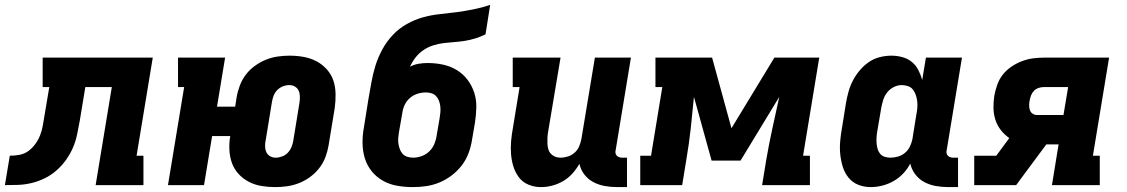

<svg xmlns="http://www.w3.org/2000/svg" viewBox="-76 -755 4596 783"><path d="M-56 0 -36 -120Q-17 -120 3 -123.5Q23 -127 39.5 -139Q56 -151 68.5 -168.5Q81 -186 88 -204.5Q95 -223 98.5 -242.5Q102 -262 105 -281L125 -400H98V-520H547L481 -120H509V0H314L380 -400H272L249 -261Q244 -234 238.5 -207Q233 -180 222 -154Q211 -128 194 -104Q177 -80 155 -60.5Q133 -41 106.5 -28Q80 -15 52.5 -8.5Q25 -2 -2 -1Q-29 0 -56 0Z M1046 8Q1018 8 990.5 3.5Q963 -1 939 -13.5Q915 -26 897 -45.5Q879 -65 870 -90Q861 -115 859.5 -143.5Q858 -172 863 -200H789L756 0H609L675 -400H650V-520H842L809 -320H883L889 -358Q893 -382 902 -406Q911 -430 926.5 -450.5Q942 -471 963.5 -486.5Q985 -502 1008.5 -511.5Q1032 -521 1056.5 -524.5Q1081 -528 1105 -528Q1134 -528 1162 -523Q1190 -518 1214 -505.5Q1238 -493 1256.5 -472.5Q1275 -452 1283.5 -426.5Q1292 -401 1292.5 -372Q1293 -343 1289 -314L1264 -162Q1260 -138 1251 -114Q1242 -90 1226 -69.5Q1210 -49 1189 -33.5Q1168 -18 1144 -8.5Q1120 1 1095.5 4.5Q1071 8 1046 8ZM1048 -112Q1061 -112 1074.5 -117Q1088 -122 1097.5 -132Q1107 -142 1112.5 -155Q1118 -168 1120 -181L1145 -334Q1147 -347 1147 -360Q1147 -373 1142.5 -384Q1138 -395 1127.5 -401.5Q1117 -408 1104 -408Q1091 -408 1078 -403Q1065 -398 1055 -388Q1045 -378 1040 -365Q1035 -352 1033 -339L1008 -186Q1005 -173 1005 -160Q1005 -147 1009.5 -136Q1014 -125 1024.5 -118.5Q1035 -112 1048 -112Z M1607 8Q1575 8 1543.5 2.5Q1512 -3 1485.5 -18Q1459 -33 1440 -56.5Q1421 -80 1412 -109Q1403 -138 1402.5 -170.5Q1402 -203 1408 -235L1427 -354Q1433 -387 1439 -421Q1445 -455 1455.5 -488.5Q1466 -522 1483.5 -554Q1501 -586 1526 -612.5Q1551 -639 1583 -657Q1615 -675 1649.5 -684.5Q1684 -694 1718.5 -697.5Q1753 -701 1787 -705.5Q1821 -710 1855.5 -717Q1890 -724 1923 -735L1904 -615Q1884 -605 1863 -598.5Q1842 -592 1820.5 -588.5Q1799 -585 1777.5 -583.5Q1756 -582 1735 -579.5Q1714 -577 1692.5 -570.5Q1671 -564 1652 -551.5Q1633 -539 1619 -521Q1605 -503 1596 -483Q1613 -492 1631.5 -495Q1650 -498 1668 -498Q1700 -498 1730.5 -491.5Q1761 -485 1786.5 -469.5Q1812 -454 1830 -430.5Q1848 -407 1857.5 -378.5Q1867 -350 1866.5 -318.5Q1866 -287 1861 -255L1849 -185Q1845 -158 1835 -131Q1825 -104 1807.5 -81Q1790 -58 1766.5 -40Q1743 -22 1716.5 -11Q1690 0 1662.5 4Q1635 8 1607 8ZM1609 -112Q1626 -112 1644 -118.5Q1662 -125 1675.5 -138.5Q1689 -152 1696 -169.5Q1703 -187 1705 -204L1717 -274Q1719 -286 1720 -298Q1721 -310 1719.5 -322Q1718 -334 1714 -344.5Q1710 -355 1702.5 -363Q1695 -371 1684 -374.5Q1673 -378 1661 -378Q1644 -378 1627.5 -373Q1611 -368 1597 -356.5Q1583 -345 1575 -328.5Q1567 -312 1565 -296L1551 -216Q1549 -204 1548 -191.5Q1547 -179 1549 -167.5Q1551 -156 1555 -145.5Q1559 -135 1566.5 -127Q1574 -119 1585.5 -115.5Q1597 -112 1609 -112Z M2130 8Q2103 8 2079 -2Q2055 -12 2040 -32Q2025 -52 2017.5 -76.5Q2010 -101 2008 -127.5Q2006 -154 2008.5 -181Q2011 -208 2016 -235L2043 -400H2015V-520H2210L2159 -216Q2157 -204 2156.5 -192.5Q2156 -181 2156.5 -169.5Q2157 -158 2160 -147Q2163 -136 2170.5 -128Q2178 -120 2188 -116Q2198 -112 2210 -112Q2225 -112 2240.5 -117Q2256 -122 2268 -133Q2280 -144 2286 -158.5Q2292 -173 2295 -188L2350 -520H2497L2435 -144Q2433 -137 2434 -131Q2435 -125 2439 -120.5Q2443 -116 2449 -114Q2455 -112 2461 -112H2481V8H2441Q2415 8 2390 3.5Q2365 -1 2343.5 -12.5Q2322 -24 2307 -43.5Q2292 -63 2287 -87Q2275 -66 2258.5 -47.5Q2242 -29 2220.5 -16.5Q2199 -4 2176 2Q2153 8 2130 8Z M2535 0V-120H2579L2625 -400H2597V-520H2828L2907 -232L3082 -520H3265L3199 -120H3227V0H3032L3049 -104Q3060 -168 3074 -232Q3088 -296 3102 -360L2944 -100H2826L2754 -360Q2748 -296 2741 -232Q2734 -168 2723 -104L2706 0Z M3475 8Q3448 8 3424 -1.5Q3400 -11 3384 -31Q3368 -51 3360.5 -76Q3353 -101 3350.5 -127Q3348 -153 3350.5 -180.5Q3353 -208 3358 -235L3374 -335Q3378 -358 3384.5 -381.5Q3391 -405 3402.5 -427Q3414 -449 3430.5 -468.5Q3447 -488 3467.5 -502Q3488 -516 3512 -522Q3536 -528 3559 -528Q3582 -528 3604 -522Q3626 -516 3642.5 -502.5Q3659 -489 3669 -469.5Q3679 -450 3685 -429L3700 -520H3847L3785 -144Q3783 -137 3784 -131Q3785 -125 3789 -120.5Q3793 -116 3799 -114Q3805 -112 3811 -112H3831V8H3791Q3765 8 3740 3.5Q3715 -1 3693.5 -12.5Q3672 -24 3657 -43.5Q3642 -63 3636 -88Q3625 -66 3607.5 -47.5Q3590 -29 3568 -16.5Q3546 -4 3522 2Q3498 8 3475 8ZM3555 -112Q3570 -112 3586 -116.5Q3602 -121 3615 -132Q3628 -143 3635 -158Q3642 -173 3645 -188L3661 -288Q3664 -302 3665 -315.5Q3666 -329 3664.5 -342Q3663 -355 3659 -367Q3655 -379 3647.5 -389Q3640 -399 3627.5 -403.5Q3615 -408 3601 -408Q3585 -408 3569 -400Q3553 -392 3542 -378Q3531 -364 3526 -348Q3521 -332 3518 -316L3501 -216Q3499 -204 3498.5 -192Q3498 -180 3499 -168.5Q3500 -157 3503.5 -146Q3507 -135 3514 -127Q3521 -119 3532 -115.5Q3543 -112 3555 -112Z M3897 0V-120H3987L4040 -192Q4021 -205 4006 -224Q3991 -243 3983.5 -266Q3976 -289 3975.5 -314Q3975 -339 3979 -365Q3983 -387 3991 -409.5Q3999 -432 4013.5 -450.5Q4028 -469 4048.5 -483Q4069 -497 4091.5 -505.5Q4114 -514 4136.5 -517Q4159 -520 4181 -520H4447L4381 -120H4409V0H4214L4241 -166H4191L4099 -42L4068 0ZM4261 -286 4280 -400H4181Q4171 -400 4160 -396.5Q4149 -393 4141 -385Q4133 -377 4129 -366.5Q4125 -356 4123 -345Q4121 -335 4121 -325Q4121 -315 4124 -306Q4127 -297 4135 -291.5Q4143 -286 4153 -286Z"/></svg>

Font: Iosevka Etoile Heavy
Style: Italic
Weight: 900
Italic angle: -9°
Designer: Belleve Invis
Foundry: Belleve Invis
Version: Version 22.1.2; ttfautohint (v1.8.4)